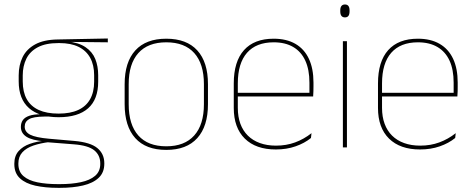

<svg xmlns="http://www.w3.org/2000/svg" viewBox="-20 -674 2164 878"><path d="M248 -138Q160 -138 112.8 -179.5Q65.5 -221 65.5 -302V-329Q65.5 -376.5 83.5 -413Q101.5 -449.5 140.8 -471Q180 -492.5 243.5 -493.5L473 -498V-480.5L286 -482.5L285.5 -485Q340 -479.5 371.2 -458.2Q402.5 -437 415.8 -404Q429 -371 429 -330V-300.5Q429 -219.5 383 -178.8Q337 -138 248 -138ZM245.5 168H254Q308 168 349.5 159.2Q391 150.5 414.8 130.2Q438.5 110 438.5 75.5V73.5Q438.5 35.5 410.8 13.2Q383 -9 318 -14L190.5 -24L207 -24.5Q165 -19.5 132.8 -8.5Q100.5 2.5 82.2 22.5Q64 42.5 64 74V75.5Q64 111 87.2 131.2Q110.5 151.5 151.5 159.8Q192.5 168 245.5 168ZM245.5 185Q186.5 185 141.5 175Q96.5 165 71 141.2Q45.5 117.5 45.5 76.5V74.5Q45.5 39 65 17Q84.5 -5 116.5 -16.2Q148.5 -27.5 186 -30.5L185 -27.5Q127 -32 101.2 -48.5Q75.5 -65 75.5 -93.5V-94Q75.5 -112 84.5 -124.8Q93.5 -137.5 113.8 -144.5Q134 -151.5 166.5 -151.5V-158L222 -141H183.5Q132.5 -140.5 112.8 -129Q93 -117.5 93 -95V-94.5Q93 -71 118 -58Q143 -45 205 -39.5L320.5 -29.5Q393.5 -23 425.2 3.2Q457 29.5 457 72.5V74.5Q457 115 431.2 139.2Q405.5 163.5 359.8 174.2Q314 185 254 185ZM248 -154.5Q301.5 -154.5 337.5 -171Q373.5 -187.5 392 -220.2Q410.5 -253 410.5 -300.5V-330Q410.5 -376.5 392.5 -409.5Q374.5 -442.5 339.2 -459.8Q304 -477 252 -477H247Q189 -477 153 -458Q117 -439 100.5 -405.5Q84 -372 84 -329V-302Q84 -253.5 102.2 -220.8Q120.5 -188 157 -171.2Q193.5 -154.5 248 -154.5Z M740.5 11.5Q647 11.5 598.5 -42.5Q550 -96.5 550 -197.5V-289Q550 -390 598.8 -443.5Q647.5 -497 740.5 -497Q833.5 -497 882.2 -443.5Q931 -390 931 -289V-197.5Q931 -96.5 882.2 -42.5Q833.5 11.5 740.5 11.5ZM740.5 -5Q824 -5 868.2 -54.5Q912.5 -104 912.5 -197.5V-289Q912.5 -382 868.5 -431.2Q824.5 -480.5 740.5 -480.5Q656.5 -480.5 612.5 -431.2Q568.5 -382 568.5 -289V-197.5Q568.5 -104 612.5 -54.5Q656.5 -5 740.5 -5Z M1241.5 9.5Q1150 9.5 1099.5 -40.2Q1049 -90 1049 -180.5V-292.5Q1049 -392.5 1095.8 -444.8Q1142.5 -497 1231.5 -497Q1290 -497 1330.8 -473.5Q1371.5 -450 1392.5 -405.2Q1413.5 -360.5 1413.5 -296.5V-279.5Q1413.5 -268.5 1413.2 -257.5Q1413 -246.5 1412 -233H1395Q1395 -250.5 1395 -266.5Q1395 -282.5 1395 -296Q1395 -355.5 1376.2 -396.5Q1357.5 -437.5 1321 -459Q1284.5 -480.5 1231.5 -480.5Q1151.5 -480.5 1109.5 -432.5Q1067.5 -384.5 1067.5 -292.5V-243.5V-239.5V-181Q1067.5 -140 1079.2 -108Q1091 -76 1113.5 -53.8Q1136 -31.5 1168.5 -19.8Q1201 -8 1242 -8Q1289.5 -8 1329.5 -22.8Q1369.5 -37.5 1404.5 -65L1402 -43Q1372.5 -19 1331.5 -4.8Q1290.5 9.5 1241.5 9.5ZM1057.5 -233V-249.5H1405.5V-233Z M1548 0V-485.5H1566.5V0ZM1557.5 -594.5Q1547 -594.5 1541.5 -601.2Q1536 -608 1536 -622V-626.5Q1536 -640 1541.5 -646.8Q1547 -653.5 1557.5 -653.5Q1568 -653.5 1573.2 -646.8Q1578.5 -640 1578.5 -626.5V-622Q1578.5 -608 1573.2 -601.2Q1568 -594.5 1557.5 -594.5Z M1901 9.5Q1809.5 9.5 1759 -40.2Q1708.5 -90 1708.5 -180.5V-292.5Q1708.5 -392.5 1755.2 -444.8Q1802 -497 1891 -497Q1949.5 -497 1990.2 -473.5Q2031 -450 2052 -405.2Q2073 -360.5 2073 -296.5V-279.5Q2073 -268.5 2072.8 -257.5Q2072.5 -246.5 2071.5 -233H2054.5Q2054.5 -250.5 2054.5 -266.5Q2054.5 -282.5 2054.5 -296Q2054.5 -355.5 2035.8 -396.5Q2017 -437.5 1980.5 -459Q1944 -480.5 1891 -480.5Q1811 -480.5 1769 -432.5Q1727 -384.5 1727 -292.5V-243.5V-239.5V-181Q1727 -140 1738.8 -108Q1750.5 -76 1773 -53.8Q1795.5 -31.5 1828 -19.8Q1860.5 -8 1901.5 -8Q1949 -8 1989 -22.8Q2029 -37.5 2064 -65L2061.5 -43Q2032 -19 1991 -4.8Q1950 9.5 1901 9.5ZM1717 -233V-249.5H2065V-233Z"/></svg>

Font: Anek Gurmukhi Thin
Style: Regular
Weight: 250
Designer: Sarang Kulkarni (Gurmukhi), Yesha Goshar (Latin)
Foundry: Ek Type
Version: Version 1.003